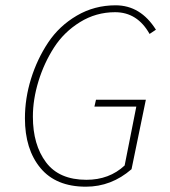

<svg xmlns="http://www.w3.org/2000/svg" viewBox="-20 -692 640 724"><path d="M304 12Q191 12 132.5 -58.5Q74 -129 74 -246Q74 -321 97 -395Q120 -469 161.5 -531.5Q203 -594 269.5 -633Q336 -672 416 -672Q510 -672 568 -580L544 -564Q498 -646 414 -646Q342 -646 281.5 -608.5Q221 -571 183.5 -512.5Q146 -454 125 -385.5Q104 -317 104 -252Q104 -146 153.5 -80Q203 -14 306 -14Q392 -14 450 -68L494 -290H336L342 -316H530L476 -54Q400 12 304 12Z"/></svg>

Font: TypoPRO Source Code Pro
Style: Italic
Weight: 200
Italic angle: -11°
Monospace: yes
Designer: Paul D. Hunt, Teo Tuominen
Foundry: Adobe Systems Incorporated
Version: Version 1.030;PS 1.0;hotconv 1.0.84;makeotf.lib2.5.63406